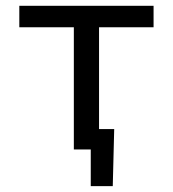

<svg xmlns="http://www.w3.org/2000/svg" viewBox="-20 -510 590 655"><path d="M289.6 0H231.9V-417H45.9V-490.2H503.9V-417H317.9V-69.8H369.6L364.7 125H289.6Z"/></svg>

Font: Code New Roman
Style: Regular
Weight: 400
Monospace: yes
Designer: Sam Radian
Foundry: Code New Roman
Version: Version 2.00 November 29, 2014